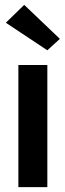

<svg xmlns="http://www.w3.org/2000/svg" viewBox="-20 -766 268 786"><path d="M55.2 0V-500H173.8V0ZM173.8 -560.1 3.9 -672.9 79.1 -746.1 225.1 -606.9Z"/></svg>

Font: LT Hoop SemBd
Style: Regular
Weight: 600
Designer: Daniel Lyons
Foundry: LyonsType
Version: Version 1.000